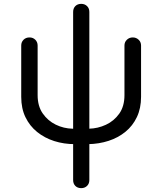

<svg xmlns="http://www.w3.org/2000/svg" viewBox="-20 -741 841 995"><path d="M417 6 441 -74Q487 -75 529 -94.5Q571 -114 598 -152Q625 -190 625 -248V-505Q625 -523 637.5 -535Q650 -547 668 -547Q686 -547 698.5 -535Q711 -523 711 -505V-239Q711 -180 689.5 -134.5Q668 -89 630 -58Q592 -27 542.5 -11Q493 5 437 6ZM368 6Q311 6 261 -10Q211 -26 172.5 -57Q134 -88 112 -133.5Q90 -179 90 -239V-505Q90 -523 102 -535Q114 -547 133 -547Q151 -547 163 -535Q175 -523 175 -505V-248Q175 -191 201.5 -153Q228 -115 269 -95Q310 -75 356 -74L383 -73ZM401 234Q382 234 370.5 222.5Q359 211 359 192V-679Q359 -698 370.5 -709.5Q382 -721 401 -721Q419 -721 431 -709.5Q443 -698 443 -679V192Q443 211 431 222.5Q419 234 401 234Z"/></svg>

Font: Comfortaa Medium
Style: Regular
Weight: 500
Designer: Johan Aakerlund
Foundry: Johan Aakerlund
Version: Version 3.104; ttfautohint (v1.8.1.43-b0c9)